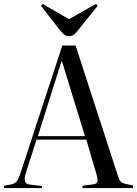

<svg xmlns="http://www.w3.org/2000/svg" viewBox="-20 -963 701 983"><path d="M0 0V-12L38 -19Q55 -23 64.5 -33.5Q74 -44 84 -74L299 -730H367L581 -71Q589 -46 596.5 -35.5Q604 -25 625 -21L661 -14V0H402V-12L456 -19Q474 -21 478 -32Q482 -43 475 -67L422 -248H167L111 -73Q104 -50 108 -35Q112 -20 134 -18L194 -11V0ZM174 -266H415L297 -650H295ZM333 -778Q320 -778 311 -784Q302 -790 289 -806L190 -933L198 -943L333 -865L472 -943L480 -933L373 -800Q365 -790 356 -784Q347 -778 333 -778Z"/></svg>

Font: Display Regular
Style: Regular
Weight: 400
Designer: Latin by Veronika Burian and Jose Scaglione. Greek by Irene Vlachou. Cyrillic by Vera Evstafieva.
Foundry: TypeTogether
Version: Version 3.002